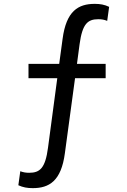

<svg xmlns="http://www.w3.org/2000/svg" viewBox="-20 -762 660 994"><path d="M470.5 -742C385.5 -742 323 -705.5 304 -560.5L286.5 -431.5H127.5V-357H276.5L228.5 3C214.5 109.5 186 132.5 131 132.5C113 132.5 100 130 85 124.5L75 197C98.5 208 121.5 212 149.5 212C234.5 212 297 175.5 316 30.5L368.5 -357H527V-431.5H378.5L392 -533C406.5 -639 434 -662.5 489 -662.5C507 -662.5 520 -660 535 -654L545 -726.5C521.5 -738 498.5 -742 470.5 -742Z"/></svg>

Font: Monaspace Neon
Style: Regular
Weight: 400
Designer: Riley Cran & the Lettermatic Team
Foundry: Lettermatic
Version: Version 1.200 (Monaspace Neon)